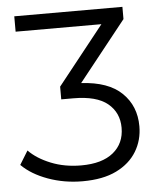

<svg xmlns="http://www.w3.org/2000/svg" viewBox="-51 -745 667 796"><g transform="rotate(-5 282.0 -347.0)"><path d="M261 6Q185 6 117.5 -18.5Q50 -43 9 -84L44 -141Q78 -106 135 -83Q192 -60 261 -60Q348 -60 394.5 -98Q441 -136 441 -201Q441 -264 395 -302Q349 -340 252 -340H202V-393L395 -636H38V-700H488V-649L290 -400Q403 -394 459 -339.5Q515 -285 515 -201Q515 -143 486.5 -96Q458 -49 402 -21.5Q346 6 261 6Z"/></g></svg>

Font: Montserrat
Style: Regular
Weight: 400
Designer: Julieta Ulanovsky
Foundry: Julieta Ulanovsky
Version: Version 9.000; ttfautohint (v1.8.4.7-5d5b)